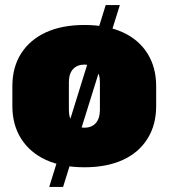

<svg xmlns="http://www.w3.org/2000/svg" viewBox="-20 -651 669 761"><path d="M315 12Q226 12 162.5 -17Q99 -46 64 -101Q29 -156 29 -231V-309Q29 -385 64 -439.5Q99 -494 162.5 -523Q226 -552 315 -552Q403 -552 466.5 -523Q530 -494 564.5 -439Q599 -384 599 -309V-231Q599 -156 564.5 -101Q530 -46 466.5 -17Q403 12 315 12ZM315 -145Q344 -145 360 -163.5Q376 -182 376 -215V-325Q376 -359 360 -377Q344 -395 315 -395Q286 -395 269.5 -377Q253 -359 253 -325V-215Q253 -182 269.5 -163.5Q286 -145 315 -145ZM455 -631 230 90H175L399 -631Z"/></svg>

Font: Pathway Extreme Condensed Black
Style: Regular
Weight: 900
Width: 3
Version: Version 1.001;gftools[0.9.26]